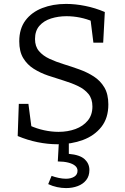

<svg xmlns="http://www.w3.org/2000/svg" viewBox="-20 -727 640 980"><path d="M158.7 -527.7Q158.7 -490 179 -466.2Q199.3 -442.3 232.7 -426.8Q266 -411.3 306.2 -399Q346.3 -386.7 386 -372.3Q425.7 -358 459 -336.5Q492.3 -315 512.7 -280.7Q533 -246.3 533 -193.7Q533 -124.3 497.5 -79.3Q462 -34.3 403.2 -12.5Q344.3 9.3 273.7 9.3Q224 9.3 172.2 -1.2Q120.3 -11.7 70.3 -32.7L76 -197H125L141.7 -69.3L132.3 -86.3Q167.3 -70.3 205 -62.2Q242.7 -54 278.7 -54Q325.7 -54 365 -68.3Q404.3 -82.7 428 -111.5Q451.7 -140.3 451.7 -183.3Q451.7 -222.7 431.5 -247.3Q411.3 -272 378 -287.8Q344.7 -303.7 305 -315.7Q265.3 -327.7 225.3 -341.3Q185.3 -355 152 -376Q118.7 -397 98.5 -430.5Q78.3 -464 78.3 -516Q78.3 -580.3 109.8 -622.5Q141.3 -664.7 195.5 -685.8Q249.7 -707 317 -707Q364.3 -707 415 -696.8Q465.7 -686.7 515 -665.7L506.7 -509.3H456.7L441.7 -629.3L453.7 -617Q424 -630 389.2 -637.2Q354.3 -644.3 319.3 -644.3Q277.7 -644.3 240.7 -632.7Q203.7 -621 181.2 -595.3Q158.7 -569.7 158.7 -527.7ZM317 233Q295 233 271.3 228Q247.7 223 226 212.7L243.3 170.7Q260.3 177 280 181.2Q299.7 185.3 316.7 185.3Q341.7 185.3 358.7 175Q375.7 164.7 375.7 144.3Q375.7 129.3 363.3 119Q351 108.7 328.7 103Q306.3 97.3 275 97L280.3 0H331.3V58.3Q388 63.3 412.2 85.8Q436.3 108.3 436.3 140.7Q436.3 171.7 420 192.2Q403.7 212.7 376.7 222.8Q349.7 233 317 233Z"/></svg>

Font: Bitter Thin
Style: Regular
Weight: 100
Designer: Sol Matas, and Bitter project Authors
Foundry: Sol Matas
Version: Version 2.002